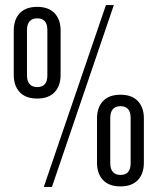

<svg xmlns="http://www.w3.org/2000/svg" viewBox="-20 -727 619 754"><path d="M126 -340Q81 -340 57.5 -365Q34 -390 34 -433V-607Q34 -650 57.5 -675Q81 -700 126 -700Q171 -700 194.5 -675Q218 -650 218 -607V-433Q218 -390 194.5 -365Q171 -340 126 -340ZM126 -385Q166 -385 166 -431V-609Q166 -655 126 -655Q107 -655 96.5 -643.5Q86 -632 86 -609V-431Q86 -408 96.5 -396.5Q107 -385 126 -385ZM396 -707H427L184 7H152ZM453 5Q408 5 384.5 -20Q361 -45 361 -88V-262Q361 -305 384.5 -330Q408 -355 453 -355Q498 -355 521.5 -330Q545 -305 545 -262V-88Q545 -45 521.5 -20Q498 5 453 5ZM453 -40Q493 -40 493 -86V-264Q493 -310 453 -310Q434 -310 423.5 -298.5Q413 -287 413 -264V-86Q413 -63 423.5 -51.5Q434 -40 453 -40Z"/></svg>

Font: Pathway Extreme Condensed ExtraLight
Style: Regular
Weight: 250
Width: 3
Version: Version 1.001;gftools[0.9.26]